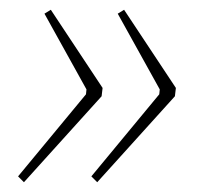

<svg xmlns="http://www.w3.org/2000/svg" viewBox="-20 -427 403 393"><path d="M17 -66 156 -234 157 -244 71 -399 84 -407 190 -247 188 -230 29 -54ZM167 -66 306 -234 307 -244 221 -399 234 -407 340 -247 338 -230 179 -54Z"/></svg>

Font: Grenze Thin
Style: Italic
Weight: 250
Italic angle: -10°
Designer: Renata Polastri
Foundry: Omnibus-Type
Version: Version 1.002; ttfautohint (v1.8)